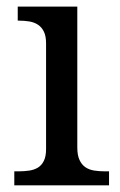

<svg xmlns="http://www.w3.org/2000/svg" viewBox="-20 -556 360 576"><path d="M36.1 -42Q52.7 -42 67.6 -44.2Q82.5 -46.4 93.8 -53.2Q105 -60.1 111.6 -73.5Q118.2 -86.9 118.2 -108.9V-425.8Q118.2 -447.8 111.6 -461.2Q105 -474.6 93.8 -481.9Q82.5 -489.3 67.6 -491.7Q52.7 -494.1 36.1 -494.1H33.2V-536.1H211.9V-113.8Q211.9 -90.3 218.5 -76.2Q225.1 -62 236.1 -54.4Q247.1 -46.9 262.2 -44.4Q277.3 -42 293.9 -42H307.1V0H22.9V-42Z"/></svg>

Font: Droid Serif
Style: Regular
Weight: 400
Designer: Monotype Design team
Foundry: Monotype Imaging Inc.
Version: Version 1.03